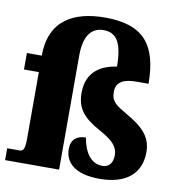

<svg xmlns="http://www.w3.org/2000/svg" viewBox="-92 -853 882 942"><g transform="rotate(10 349.0 -382.0)"><path d="M465 10C595 10 670 -49 670 -159C670 -245 609 -287 544 -325C486 -359 461 -373 461 -423C461 -476 505 -491 562 -491H622C621 -684 549 -774 357 -774C201 -774 82 -713 82 -535V-536H8V-454H82V-120C82 -66 71 -59 55 -59H-6V0H263V-569C263 -673 304 -712 359 -712C420 -712 454 -674 455 -547C380 -537 306 -498 306 -391C306 -314 341 -271 423 -226C495 -187 520 -158 520 -117C520 -76 499 -55 469 -55C414 -55 379 -100 365 -178C322 -178 292 -157 292 -108C292 -43 341 10 465 10Z"/></g></svg>

Font: Noto Serif Tamil SemiCondensed Black
Style: Regular
Weight: 900
Width: 4
Designer: Indian Type Foundry, Tom Grace, and the Monotype Design Team
Foundry: Monotype Imaging Inc.
Version: Version 2.004